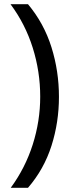

<svg xmlns="http://www.w3.org/2000/svg" viewBox="-20 -734 340 912"><path d="M260 -274Q260 -153 224.5 -41.5Q189 70 113 158H31Q100 64 135.5 -47.5Q171 -159 171 -275Q171 -394 135.5 -507Q100 -620 30 -714H113Q189 -623 224.5 -509.5Q260 -396 260 -274Z"/></svg>

Font: Noto Music
Style: Regular
Weight: 400
Designer: Monotype Design Team, Benjamin Yang
Foundry: Monotype Imaging Inc.
Version: Version 2.002; ttfautohint (v1.8.4.7-5d5b)